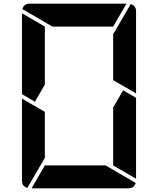

<svg xmlns="http://www.w3.org/2000/svg" viewBox="-20 -1020 856 1040"><path d="M169 -469 99 -510V-948L223 -876V-562ZM647 -531 717 -490V-52L593 -124V-438ZM688 -998Q717 -989 717 -959V-514L593 -586V-838H595ZM552 -124 715 -29Q706 0 676 0H151L223 -124ZM223 -165 128 -2Q99 -11 99 -41V-486L159 -451L165 -448L223 -414ZM264 -876 101 -971Q110 -1000 140 -1000H665L593 -876Z"/></svg>

Font: DSEG7 Modern
Style: Bold
Weight: 700
Designer: Keshikan(Twitter:@keshinomi_88pro)
Version: Version 0.46